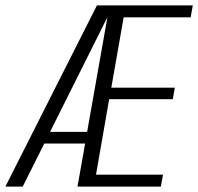

<svg xmlns="http://www.w3.org/2000/svg" viewBox="-47 -695 738 715"><path d="M-27 0 314 -675H671L663 -630.5H413.5L367.5 -368.5H604L596.5 -325.5H359.5L310.5 -44.5H560L552 0H241.5L270 -160.5H118L37.5 0ZM139.5 -204H277.5L353 -631Z"/></svg>

Font: Anybody Light
Style: Italic
Weight: 300
Italic angle: -10°
Designer: Tyler Finck
Foundry: Etcetera Type Company
Version: Version 1.010; ttfautohint (v1.8.3) -l 8 -r 50 -G 200 -x 14 